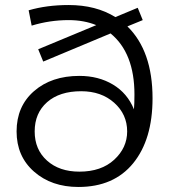

<svg xmlns="http://www.w3.org/2000/svg" viewBox="-20 -738 673 764"><path d="M487 -633Q587 -535 587 -347Q587 -183 510 -88.5Q433 6 292 6Q185 6 115.5 -55Q46 -116 46 -215Q46 -315 115.5 -375.5Q185 -436 296 -436Q372 -436 429.5 -401.5Q487 -367 513 -303Q515 -324 515 -362Q515 -527 420 -605L152 -493L132 -542L363 -638Q314 -658 253 -658Q178 -658 106 -636L94 -697Q166 -718 253 -718Q362 -718 439 -670L528 -707L548 -658ZM296 -55Q383 -55 434.5 -102.5Q486 -150 486 -215Q486 -283 434.5 -329Q383 -375 303 -375Q217 -375 167.5 -331.5Q118 -288 118 -215Q118 -143 167 -99Q216 -55 296 -55Z"/></svg>

Font: Montserrat Alternates
Style: Regular
Weight: 400
Designer: Julieta Ulanovsky
Foundry: Julieta Ulanovsky
Version: Version 7.200;PS 007.200;hotconv 1.0.88;makeotf.lib2.5.64775